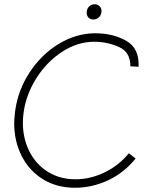

<svg xmlns="http://www.w3.org/2000/svg" viewBox="-20 -866 755 906"><path d="M47 -285Q47 -301 51 -339Q64 -439 119.5 -524Q175 -609 257.5 -659Q340 -709 430 -709Q512 -709 575 -674Q638 -639 634 -551L595 -553Q596 -620 541 -644.5Q486 -669 424 -669Q346 -669 273 -621.5Q200 -574 151 -496Q102 -418 91 -332Q88 -310 88 -286Q88 -213 118.5 -152Q149 -91 205.5 -55.5Q262 -20 336 -20Q407 -20 474.5 -53Q542 -86 588 -143L620 -118Q564 -49 488.5 -14.5Q413 20 334 20Q248 20 183 -20Q118 -60 82.5 -129.5Q47 -199 47 -285ZM389 -806Q389 -823 399.5 -834.5Q410 -846 426 -846Q440 -846 449.5 -837Q459 -828 459 -814Q459 -797 448 -785.5Q437 -774 421 -774Q406 -774 397.5 -783Q389 -792 389 -806Z"/></svg>

Font: Bellota Text Light
Style: Italic
Weight: 300
Italic angle: -7.5°
Designer: Kemie Guaida
Foundry: Kemie Guaida
Version: Version 4.001